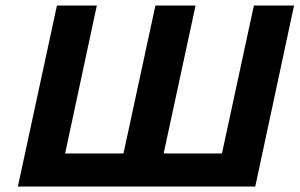

<svg xmlns="http://www.w3.org/2000/svg" viewBox="-20 -678 1089 698"><path d="M45 0 187 -658H332L191 0ZM403 0 545 -658H691L549 0ZM761 0 903 -658H1049L908 0ZM93 0 119 -120H885L859 0Z"/></svg>

Font: Ysabeau Infant ExtraBold
Style: Italic
Weight: 800
Italic angle: -12°
Designer: Christian Thalmann (Catharsis Fonts)
Version: Version 2.001;gftools[0.9.30]; featfreeze: ss01,ss02,lnum